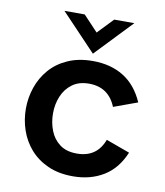

<svg xmlns="http://www.w3.org/2000/svg" viewBox="-80 -764 724 840"><g transform="rotate(10 282.0 -344.0)"><path d="M300 9.5Q236 9.5 188.5 -12Q141 -33.5 109.5 -69.5Q78 -105.5 62.2 -151.5Q46.5 -197.5 46.5 -246.5Q46.5 -295.5 62.2 -341.5Q78 -387.5 109.5 -423.8Q141 -460 188.8 -481.2Q236.5 -502.5 300 -502.5Q379 -502.5 436.5 -467Q494 -431.5 526 -358.5L420.5 -320Q387.5 -402 300 -402Q255.5 -402 226 -380.2Q196.5 -358.5 181.8 -323.2Q167 -288 167 -246.5Q167 -206.5 180.8 -171Q194.5 -135.5 223.8 -113.5Q253 -91.5 300 -91.5Q388.5 -91.5 419 -173.5L524.5 -135Q494 -61.5 435.8 -26Q377.5 9.5 300 9.5ZM293.5 -534 138.5 -697H228.5L293.5 -628L359.5 -697H449Z"/></g></svg>

Font: Acari Sans Neue
Style: Bold
Weight: 700
Designer: Alfredo Marco Pradil (font), Cristiano Sobral (main changes)
Foundry: Hanken Design Co. (font), Cristiano Sobral (main changes)
Version: Version 2.459;March 19, 2022;FontCreator 14.0.0.2808 64-bit;